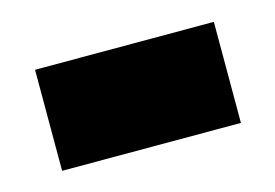

<svg xmlns="http://www.w3.org/2000/svg" viewBox="-39 -408 400 279"><g transform="rotate(-15 161.5 -268.0)"><path d="M27 -192V-344H296V-192Z"/></g></svg>

Font: Noto Sans Lao Condensed Black
Style: Regular
Weight: 900
Width: 3
Designer: Monotype Design Team
Foundry: Monotype Imaging Inc.
Version: Version 2.003; ttfautohint (v1.8.4.7-5d5b)